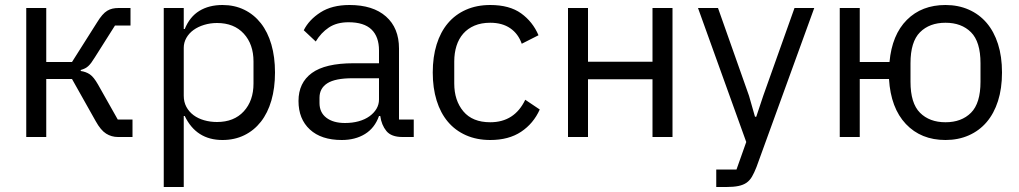

<svg xmlns="http://www.w3.org/2000/svg" viewBox="-20 -548 4075 768"><path d="M85 -516H165V-300H268L368 -458Q379 -476 389 -487.5Q399 -499 409 -505Q419 -511 430 -513.5Q441 -516 455 -516H502V-446H440L359 -318Q351 -305 345 -297Q339 -289 333 -283.5Q327 -278 320 -274.5Q313 -271 303 -268V-264Q324 -261 339.5 -250.5Q355 -240 372 -210L451 -70H510V0H452Q426 0 404.5 -13.5Q383 -27 363 -63L268 -232H165V0H85Z M635 -516H715V-432H719Q739 -481 777.5 -504.5Q816 -528 870 -528Q918 -528 957 -509Q996 -490 1023.5 -455Q1051 -420 1065.5 -370Q1080 -320 1080 -258Q1080 -196 1065.5 -146Q1051 -96 1023.5 -61Q996 -26 957 -7Q918 12 870 12Q765 12 719 -84H715V200H635ZM848 -60Q916 -60 955 -102.5Q994 -145 994 -214V-302Q994 -371 955 -413.5Q916 -456 848 -456Q821 -456 796.5 -448.5Q772 -441 754 -428Q736 -415 725.5 -396.5Q715 -378 715 -357V-165Q715 -140 725.5 -120.5Q736 -101 754 -87.5Q772 -74 796.5 -67Q821 -60 848 -60Z M1590 0Q1545 0 1525.5 -24Q1506 -48 1501 -84H1496Q1479 -36 1440 -12Q1401 12 1347 12Q1265 12 1219.5 -30Q1174 -72 1174 -144Q1174 -217 1227.5 -256Q1281 -295 1394 -295H1496V-346Q1496 -401 1466 -430Q1436 -459 1374 -459Q1327 -459 1295.5 -438Q1264 -417 1243 -382L1195 -427Q1216 -469 1262 -498.5Q1308 -528 1378 -528Q1472 -528 1524 -482Q1576 -436 1576 -354V-70H1635V0ZM1360 -56Q1390 -56 1415 -63Q1440 -70 1458 -83Q1476 -96 1486 -113Q1496 -130 1496 -150V-235H1390Q1321 -235 1289.5 -215Q1258 -195 1258 -157V-136Q1258 -98 1285.5 -77Q1313 -56 1360 -56Z M1941 12Q1887 12 1844 -7Q1801 -26 1771.5 -61Q1742 -96 1726.5 -146Q1711 -196 1711 -258Q1711 -320 1726.5 -370Q1742 -420 1771.5 -455Q1801 -490 1844 -509Q1887 -528 1941 -528Q2018 -528 2064.5 -494.5Q2111 -461 2134 -407L2067 -373Q2053 -413 2021 -435Q1989 -457 1941 -457Q1905 -457 1878 -445.5Q1851 -434 1833 -413.5Q1815 -393 1806 -364.5Q1797 -336 1797 -302V-214Q1797 -146 1833.5 -102.5Q1870 -59 1941 -59Q2038 -59 2081 -149L2139 -110Q2114 -54 2064.5 -21Q2015 12 1941 12Z M2252 -516H2332V-301H2590V-516H2670V0H2590V-231H2332V0H2252Z M3158 -516H3237L3006 120Q2997 143 2988 158.5Q2979 174 2966 183Q2953 192 2933.5 196Q2914 200 2886 200H2845V130H2926L2965 20L2772 -516H2852L2976 -165L3000 -81H3005L3033 -165Z M3762 12Q3664 12 3603.5 -52Q3543 -116 3536 -232H3419V0H3339V-516H3419V-300H3538Q3548 -409 3607.5 -468.5Q3667 -528 3762 -528Q3813 -528 3855 -509.5Q3897 -491 3926.5 -456.5Q3956 -422 3972 -372Q3988 -322 3988 -258Q3988 -194 3972 -144Q3956 -94 3926.5 -59.5Q3897 -25 3855 -6.5Q3813 12 3762 12ZM3762 -59Q3826 -59 3864 -97Q3902 -135 3902 -221V-295Q3902 -381 3864 -419Q3826 -457 3762 -457Q3698 -457 3660 -419Q3622 -381 3622 -295V-221Q3622 -135 3660 -97Q3698 -59 3762 -59Z"/></svg>

Font: IBM Plex Sans
Style: Regular
Weight: 400
Designer: Mike Abbink, Paul van der Laan, Pieter van Rosmalen
Foundry: Bold Monday
Version: Version 3.005